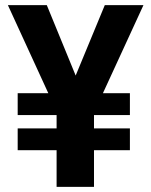

<svg xmlns="http://www.w3.org/2000/svg" viewBox="-20 -727 589 747"><path d="M274.4 -433.1 387.7 -707H538.1L380.4 -364.3H485.4V-279.3H345.7V-227.5H485.4V-142.6H345.7V0H200.2V-142.6H48.8V-227.5H200.2V-279.3H48.8V-364.3H168L10.7 -707H162.1Z"/></svg>

Font: WEMIX Pretendard
Style: Bold
Weight: 700
Designer: Base glyphs from Inter by Rasmus Andersson; Hangeul glyphs from Noto Sans CJK(Source Han Sans) by Jang Soo-young and Kan
Foundry: Kil Hyung-jin
Version: Version 1.000